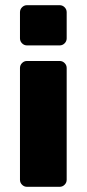

<svg xmlns="http://www.w3.org/2000/svg" viewBox="-20 -540 334 740"><path d="M237 -392Q237 -381 229 -373Q221 -365 210 -365H84Q73 -365 65 -373Q57 -381 57 -392V-493Q57 -504 65 -512Q73 -520 84 -520H210Q221 -520 229 -512Q237 -504 237 -493ZM237 153Q237 164 229 172Q221 180 210 180H84Q73 180 65 172Q57 164 57 153V-278Q57 -289 65 -297Q73 -305 84 -305H210Q221 -305 229 -297Q237 -289 237 -278Z"/></svg>

Font: Hezaedrus
Style: Bold
Weight: 700
Designer: Hubert & Fischer
Foundry: Hubert & Fischer
Version: Version 1.10;September 3, 2019;FontCreator 11.5.0.2425 64-bi